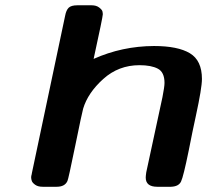

<svg xmlns="http://www.w3.org/2000/svg" viewBox="-20 -714 804 734"><path d="M99.1 -36.1Q99.1 -39.1 99.6 -41.5Q100.1 -43.9 101.1 -47.4Q102.1 -50.8 102.1 -53.2L229 -653.8Q232.9 -674.8 242.4 -684.3Q252 -693.8 275.9 -693.8H330.1Q348.1 -693.8 359.1 -685.3Q370.1 -676.8 371.6 -670.4Q373 -664.1 373 -659.2Q373 -649.4 337.9 -488.8Q446.8 -537.6 568.8 -538.1Q659.7 -538.1 705.8 -510.5Q752 -482.9 752 -412.1Q752 -377.9 729 -272Q716.8 -216.8 701.2 -137.2Q681.2 -39.1 672.1 -20Q663.1 -1 633.8 0H581.1Q537.1 0 537.1 -35.2Q537.1 -41 539.1 -55.2L601.1 -342.8Q608.9 -382.8 608.9 -397Q608.9 -438 583.5 -451.4Q558.1 -464.8 513.2 -464.8Q433.1 -464.8 374.5 -411.9Q315.9 -358.9 297.9 -298.8Q293.9 -285.6 267.6 -156.7Q241.2 -27.8 237.8 -22Q228 0 196.8 0H143.1Q125 0 114.5 -7.6Q104 -15.1 101.6 -22.2Q99.1 -29.3 99.1 -36.1Z"/></svg>

Font: CMU Sans Serif
Style: BoldOblique
Weight: 700
Italic angle: -12°
Version: Version 0.7.0